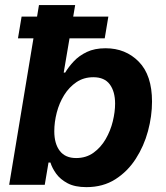

<svg xmlns="http://www.w3.org/2000/svg" viewBox="-20 -748 670 777"><path d="M329.6 9.3Q283.2 9.3 253.7 -6.3Q224.1 -22 207.5 -44.9Q190.9 -67.9 184.1 -90.3H176.3L161.1 0H17.1L137.7 -727.5H284.2L237.8 -454.1H243.7Q257.3 -477.1 278.6 -499.8Q299.8 -522.5 331.3 -537.6Q362.8 -552.7 407.2 -552.7Q488.3 -552.7 541.7 -498.3Q595.2 -443.8 595.2 -336.9Q595.2 -278.3 578.9 -217.5Q562.5 -156.7 529.5 -105.5Q496.6 -54.2 446.8 -22.5Q397 9.3 329.6 9.3ZM288.1 -108.4Q328.6 -108.4 358.4 -129.9Q388.2 -151.4 407.7 -185.1Q427.2 -218.8 436.5 -257.1Q445.8 -295.4 445.8 -328.6Q445.8 -377.4 424.3 -406.5Q402.8 -435.5 357.9 -435.5Q318.8 -435.5 289.3 -415.5Q259.8 -395.5 239.7 -363.3Q219.7 -331.1 209.7 -292.5Q199.7 -253.9 199.7 -216.8Q199.7 -166.5 221.9 -137.5Q244.1 -108.4 288.1 -108.4ZM52.7 -592.8 67.4 -680.7H418.5L403.8 -592.8Z"/></svg>

Font: Inter
Style: Bold Italic
Weight: 700
Italic angle: -9.39999°
Designer: Rasmus Andersson
Foundry: rsms
Version: Version 4.001;git-9221beed3